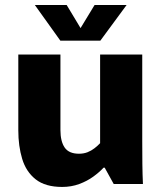

<svg xmlns="http://www.w3.org/2000/svg" viewBox="-20 -739 646 771"><path d="M229.8 11.7Q162 11.7 123.3 -18.8Q84.7 -49.3 69.1 -101Q53.5 -152.7 53.5 -215.5V-520H222.7V-216.7Q222.7 -171.3 239.7 -146.5Q256.8 -121.7 297 -121.7Q316 -121.7 331.4 -127.7Q346.8 -133.8 359.5 -143.7Q372.2 -153.5 382 -164V-520H551.2V-172.5Q551.2 -123.2 551.7 -80.2Q552.2 -37.2 554 0H436.7L400.3 -65.8H396Q379.5 -47.8 354.7 -29.8Q329.8 -11.7 298.1 0Q266.3 11.7 229.8 11.7ZM222.3 -575.8 120 -718.8H247.8L303.5 -626.2L359.7 -718.8H488.3L383 -575.8Z"/></svg>

Font: Murecho Thin
Style: Regular
Weight: 100
Designer: Neil Summerour
Foundry: Positype
Version: Version 1.010